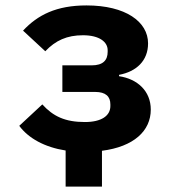

<svg xmlns="http://www.w3.org/2000/svg" viewBox="-20 -548 640 708"><path d="M222 140H356V8C473 -7 536 -65 536 -144C536 -212 487 -257 419 -267V-272C483 -284 526 -324 526 -388C526 -468 443 -528 299 -528C188 -528 119 -493 65 -435L147 -359C185 -399 227 -418 286 -418C347 -418 377 -393 377 -363V-357C377 -326 360 -307 318 -307H210V-209H331C370 -209 387 -192 387 -163V-157C387 -121 354 -98 293 -98C220 -98 176 -119 136 -163L51 -84C85 -38 145 -5 222 7Z"/></svg>

Font: IBM Plex Mono
Style: Bold
Weight: 700
Monospace: yes
Designer: Mike Abbink, Paul van der Laan, Pieter van Rosmalen
Foundry: Bold Monday
Version: Version 2.004